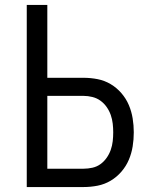

<svg xmlns="http://www.w3.org/2000/svg" viewBox="-20 -755 640 775"><path d="M88 0V-735H171V-441H317Q346 -441 374 -435.5Q402 -430 426.5 -415.5Q451 -401 470 -379Q489 -357 500 -331Q511 -305 515.5 -277Q520 -249 520 -221Q520 -192 515.5 -164Q511 -136 500 -110Q489 -84 470 -62Q451 -40 426.5 -25.5Q402 -11 374 -5.5Q346 0 317 0ZM317 -74Q335 -74 353 -78Q371 -82 385.5 -92.5Q400 -103 410.5 -118Q421 -133 427 -150Q433 -167 435 -185Q437 -203 437 -221Q437 -238 435 -256Q433 -274 427 -291Q421 -308 410.5 -323Q400 -338 385.5 -348.5Q371 -359 353 -363.5Q335 -368 317 -368H171V-74Z"/></svg>

Font: Zed Sans Extended
Style: Regular
Weight: 400
Width: 7
Designer: Belleve Invis
Foundry: Belleve Invis
Version: Version 1.0.0; ttfautohint (v1.8.4)